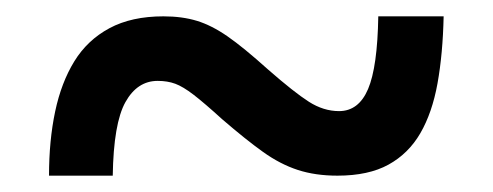

<svg xmlns="http://www.w3.org/2000/svg" viewBox="-20 -474 604 235"><path d="M40 -259Q40 -302 47.5 -337.5Q55 -373 71 -399Q87 -425 114 -439.5Q141 -454 180 -454Q203 -454 221 -448.5Q239 -443 258.5 -429.5Q278 -416 308 -389Q340 -361 358 -349.5Q376 -338 395 -338Q419 -338 430.5 -365Q442 -392 443 -454H523Q522 -408 515.5 -372Q509 -336 494.5 -311Q480 -286 455.5 -272.5Q431 -259 393 -259Q366 -259 344.5 -266Q323 -273 302 -288Q281 -303 252 -328Q230 -348 217 -358Q204 -368 194.5 -371.5Q185 -375 173 -375Q148 -375 133.5 -349Q119 -323 118 -259Z"/></svg>

Font: Noto Serif Gujarati ExtraBold
Style: Regular
Weight: 800
Version: Version 2.102